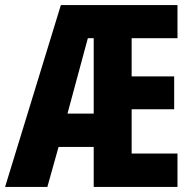

<svg xmlns="http://www.w3.org/2000/svg" viewBox="-24 -734 759 754"><path d="M673 0H344V-157H206L162 0H-4L215 -714H673V-584H493V-434H660V-305H493V-131H673ZM241 -288H344V-584H321Z"/></svg>

Font: Noto Sans Lao Looped ExtraCondensed ExtraBold
Style: Regular
Weight: 800
Width: 2
Designer: Mark Frömberg, Ben Mitchell
Foundry: The Fontpad Ltd
Version: Version 1.002; ttfautohint (v1.8.4.7-5d5b)